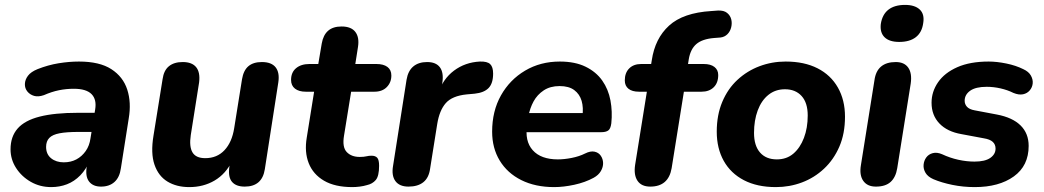

<svg xmlns="http://www.w3.org/2000/svg" viewBox="-20 -752 4259 783"><path d="M189 11Q143 11 105.5 -10.5Q68 -32 45.5 -67Q23 -102 23 -143Q23 -195 52 -228Q81 -261 142 -276.5Q203 -292 298 -292H377L365 -214H301Q252 -214 223 -208.5Q194 -203 181 -189.5Q168 -176 168 -153Q168 -123 188.5 -106.5Q209 -90 240 -90Q269 -90 291.5 -102Q314 -114 329.5 -136Q345 -158 349 -188L368 -305Q375 -346 353.5 -368Q332 -390 281 -390Q250 -390 220.5 -384Q191 -378 159 -364Q136 -356 119 -361Q102 -366 91.5 -379Q81 -392 81.5 -409.5Q82 -427 94 -443Q106 -459 133 -470Q176 -487 219 -494Q262 -501 302 -501Q386 -501 434 -470Q482 -439 499 -386.5Q516 -334 505 -269L473 -66Q468 -29 447 -10Q426 9 392 9Q359 9 343 -12Q327 -33 334 -74L342 -127L347 -100Q332 -62 307.5 -37Q283 -12 253 -0.5Q223 11 189 11Z M752 11Q700 11 663 -11.5Q626 -34 610 -80.5Q594 -127 606 -199L643 -429Q648 -465 669 -482Q690 -499 725 -499Q763 -499 780 -478Q797 -457 792 -416L758 -201Q751 -154 765 -130.5Q779 -107 817 -107Q865 -107 895.5 -139.5Q926 -172 935 -229L967 -429Q973 -465 993 -482Q1013 -499 1048 -499Q1087 -499 1104 -477.5Q1121 -456 1115 -416L1060 -62Q1049 9 978 9Q943 9 926.5 -10Q910 -29 915 -69L924 -132L927 -96Q901 -43 855.5 -16Q810 11 752 11Z M1417 11Q1346 11 1301.5 -15Q1257 -41 1239 -86.5Q1221 -132 1231 -191L1261 -378H1227Q1199 -378 1183 -390.5Q1167 -403 1167 -426Q1167 -457 1187.5 -474Q1208 -491 1242 -491H1278L1292 -574Q1298 -609 1318 -626.5Q1338 -644 1373 -644Q1412 -644 1429 -622Q1446 -600 1440 -561L1429 -491H1515Q1544 -491 1560 -479Q1576 -467 1576 -444Q1576 -416 1557.5 -397Q1539 -378 1507 -378H1412L1383 -199Q1375 -152 1394 -132Q1413 -112 1447 -112Q1464 -112 1474 -114.5Q1484 -117 1495 -117Q1511 -117 1518.5 -108.5Q1526 -100 1526 -76Q1526 -34 1512.5 -18Q1499 -2 1476 3Q1463 7 1447 9Q1431 11 1417 11Z M1646 9Q1609 9 1592.5 -13.5Q1576 -36 1583 -76L1638 -427Q1644 -463 1665.5 -481Q1687 -499 1722 -499Q1758 -499 1774 -477.5Q1790 -456 1784 -415L1776 -371H1767Q1786 -430 1831.5 -464Q1877 -498 1937 -501Q1967 -502 1979 -490.5Q1991 -479 1991 -452Q1991 -412 1972.5 -393Q1954 -374 1916 -370L1883 -367Q1824 -361 1798 -331.5Q1772 -302 1763 -246L1734 -64Q1729 -27 1706.5 -9Q1684 9 1646 9Z M2240 11Q2163 11 2106 -17.5Q2049 -46 2018 -97Q1987 -148 1987 -215Q1987 -299 2023 -363Q2059 -427 2121.5 -464Q2184 -501 2263 -501Q2325 -501 2368 -480Q2411 -459 2436 -423.5Q2461 -388 2469.5 -342.5Q2478 -297 2473 -249Q2470 -226 2460 -219.5Q2450 -213 2433 -213H2109L2120 -291H2371L2355 -277Q2360 -313 2352 -340.5Q2344 -368 2322 -384.5Q2300 -401 2262 -401Q2224 -401 2197.5 -383.5Q2171 -366 2156 -338.5Q2141 -311 2135 -278L2130 -243Q2119 -177 2152.5 -139.5Q2186 -102 2255 -102Q2281 -102 2311.5 -108Q2342 -114 2366 -126Q2388 -137 2404.5 -133.5Q2421 -130 2430 -117Q2439 -104 2439.5 -87.5Q2440 -71 2430.5 -54.5Q2421 -38 2401 -27Q2366 -8 2322 1.5Q2278 11 2240 11Z M2632 9Q2596 9 2580 -14.5Q2564 -38 2570 -79L2618 -378H2586Q2558 -378 2543 -390Q2528 -402 2528 -424Q2528 -455 2546 -473Q2564 -491 2595 -491H2650L2633 -476L2638 -506Q2651 -595 2708.5 -647.5Q2766 -700 2881 -707L2908 -709Q2932 -710 2945 -699.5Q2958 -689 2962 -673.5Q2966 -658 2962 -641Q2958 -624 2946.5 -612.5Q2935 -601 2918 -599L2892 -597Q2844 -593 2820 -572.5Q2796 -552 2789 -511L2784 -479L2774 -491H2850Q2878 -491 2893.5 -479Q2909 -467 2909 -446Q2909 -414 2890.5 -396Q2872 -378 2841 -378H2769L2719 -66Q2706 9 2632 9Z M3144 11Q3068 11 3014 -17Q2960 -45 2931.5 -96Q2903 -147 2903 -215Q2903 -283 2925.5 -336.5Q2948 -390 2987.5 -426.5Q3027 -463 3077.5 -482Q3128 -501 3184 -501Q3260 -501 3314 -473.5Q3368 -446 3397 -395Q3426 -344 3426 -276Q3426 -207 3403 -154Q3380 -101 3340.5 -64Q3301 -27 3250.5 -8Q3200 11 3144 11ZM3148 -102Q3188 -102 3215.5 -125.5Q3243 -149 3258.5 -189.5Q3274 -230 3274 -281Q3274 -333 3249 -360.5Q3224 -388 3181 -388Q3142 -388 3113.5 -365Q3085 -342 3070 -301.5Q3055 -261 3055 -210Q3055 -158 3079.5 -130Q3104 -102 3148 -102Z M3552 9Q3517 9 3500.5 -14.5Q3484 -38 3491 -79L3546 -424Q3551 -462 3573 -480.5Q3595 -499 3633 -499Q3668 -499 3684 -476Q3700 -453 3694 -411L3639 -66Q3633 -29 3612 -10Q3591 9 3552 9ZM3647 -581Q3607 -581 3587.5 -600Q3568 -619 3572 -654Q3578 -693 3603 -712.5Q3628 -732 3671 -732Q3711 -732 3731 -713Q3751 -694 3745 -658Q3740 -620 3715 -600.5Q3690 -581 3647 -581Z M3955 11Q3908 11 3864 2Q3820 -7 3787 -21Q3764 -31 3754.5 -47Q3745 -63 3746.5 -80Q3748 -97 3757.5 -110Q3767 -123 3784 -127.5Q3801 -132 3822 -123Q3854 -108 3888 -100.5Q3922 -93 3954 -93Q3997 -93 4018.5 -108Q4040 -123 4040 -146Q4040 -163 4028.5 -173.5Q4017 -184 3992 -188L3901 -205Q3843 -215 3811 -248.5Q3779 -282 3779 -333Q3779 -378 3805.5 -416.5Q3832 -455 3884 -478Q3936 -501 4012 -501Q4045 -501 4084 -493Q4123 -485 4153 -470Q4175 -460 4184 -444Q4193 -428 4191.5 -412Q4190 -396 4179.5 -383.5Q4169 -371 4152 -367.5Q4135 -364 4113 -373Q4089 -385 4060.5 -391.5Q4032 -398 4004 -398Q3959 -398 3936.5 -382Q3914 -366 3914 -341Q3914 -327 3923.5 -316.5Q3933 -306 3955 -302L4045 -285Q4109 -273 4142 -240.5Q4175 -208 4175 -157Q4175 -76 4114.5 -32.5Q4054 11 3955 11Z"/></svg>

Font: Nunito ExtraLight ExtraBold
Style: Italic
Weight: 800
Italic angle: -9°
Version: Version 3.602